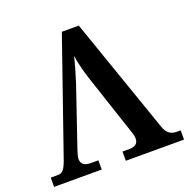

<svg xmlns="http://www.w3.org/2000/svg" viewBox="-127 -836 944 958"><g transform="rotate(-20 345.0 -357.0)"><path d="M0 0H253V-49H212C180 -49 162 -62 162 -89C162 -100 168 -120 173 -135L279 -446C294 -492 310 -548 317 -580C323 -539 337 -485 351 -444L456 -128C461 -116 465 -100 465 -88C465 -59 445 -49 418 -49H381V0H690V-49H670C643 -49 618 -59 605 -99L391 -714H301L96 -124C75 -61 63 -49 37 -49H0Z"/></g></svg>

Font: Noto Serif Semi
Style: Regular
Weight: 600
Designer: Monotype Design Team
Foundry: Monotype Imaging Inc.
Version: Version 1.002